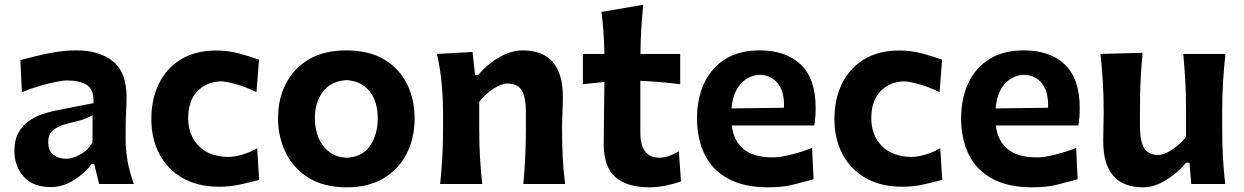

<svg xmlns="http://www.w3.org/2000/svg" viewBox="-20 -780 5272 814"><path d="M195.8 13.2Q119.1 13.2 80.1 -31.5Q41 -76.2 41 -139.6Q41 -186 58.1 -217Q75.2 -248 102.1 -266.8Q128.9 -285.6 158.4 -295.7Q188 -305.7 212.9 -310.5L376.5 -342.8Q378.9 -400.9 347.9 -419.9Q316.9 -439 262.7 -439Q249 -439 217.5 -432.9Q186 -426.8 147.5 -415.5Q108.9 -404.3 72.8 -389.2L66.4 -525.4Q93.3 -532.2 132.3 -542Q171.4 -551.8 215.8 -559.1Q260.3 -566.4 303.2 -566.4Q401.4 -566.4 459 -520Q516.6 -473.6 516.6 -369.1Q516.6 -342.3 514.6 -304Q512.7 -265.6 512.7 -233.9V-184.6Q512.7 -143.6 520.8 -97.7Q528.8 -51.8 547.4 0H400.4L379.4 -84.5H368.2Q339.4 -45.4 292.7 -16.1Q246.1 13.2 195.8 13.2ZM261.2 -106.9Q286.6 -106.9 319.3 -124.5Q352.1 -142.1 372.1 -176.3L372.6 -292Q361.8 -285.2 342 -277.1Q322.3 -269 271 -257.3Q236.8 -249.5 210.7 -232.4Q184.6 -215.3 184.6 -178.2Q184.6 -139.6 207 -123.3Q229.5 -106.9 261.2 -106.9Z M909.7 11.7Q818.4 11.7 753.9 -25.4Q689.5 -62.5 655.5 -127.4Q621.6 -192.4 621.6 -274.9Q621.6 -358.4 653.1 -424.1Q684.6 -489.7 746.3 -527.8Q808.1 -565.9 897.9 -565.9Q947.3 -565.9 995.8 -552.7Q1044.4 -539.6 1078.1 -526.9L1067.4 -389.6Q1014.6 -414.1 975.1 -424.6Q935.5 -435.1 915.5 -435.1Q853.5 -432.6 815.7 -391.8Q777.8 -351.1 777.8 -279.3Q777.8 -207 822 -161.6Q866.2 -116.2 947.8 -114.7Q972.7 -114.7 1005.4 -124Q1038.1 -133.3 1070.3 -151.4L1078.6 -17.1Q1046.9 -8.8 1002 1.5Q957 11.7 909.7 11.7Z M1451.2 14.2Q1352.1 14.2 1287.1 -26.9Q1222.2 -67.9 1190.4 -134.5Q1158.7 -201.2 1158.7 -277.8Q1158.7 -360.4 1192.1 -425.5Q1225.6 -490.7 1290 -528.6Q1354.5 -566.4 1447.8 -566.4Q1543.9 -566.4 1608.4 -528.1Q1672.9 -489.7 1705.3 -424.3Q1737.8 -358.9 1737.8 -277.8Q1737.8 -194.8 1704.1 -128.7Q1670.4 -62.5 1606.2 -24.2Q1542 14.2 1451.2 14.2ZM1450.2 -111.3Q1516.6 -114.3 1549.1 -162.4Q1581.5 -210.4 1581.5 -277.8Q1581.5 -349.1 1547.6 -392.3Q1513.7 -435.5 1450.2 -440.4Q1383.8 -437 1349.4 -391.8Q1314.9 -346.7 1314.9 -277.8Q1314.9 -234.4 1330.1 -197Q1345.2 -159.7 1375.2 -136.5Q1405.3 -113.3 1450.2 -111.3Z M1846.2 0Q1852.1 -59.6 1855.2 -115.2Q1858.4 -170.9 1858.4 -239.7V-294.4Q1858.4 -356.9 1852.8 -421.4Q1847.2 -485.8 1832.5 -551.3L1983.4 -559.6L1994.1 -461.9H2007.3Q2029.8 -488.8 2060.1 -512.7Q2090.3 -536.6 2125.2 -551.5Q2160.2 -566.4 2194.8 -566.4Q2366.2 -566.4 2366.2 -370.1Q2366.2 -334.5 2364.5 -300.8Q2362.8 -267.1 2362.8 -239.7Q2362.8 -170.9 2365.5 -115.2Q2368.2 -59.6 2376 0H2198.7Q2204.1 -59.6 2206.8 -114.3Q2209.5 -168.9 2209.5 -231.4V-305.7Q2209.5 -366.2 2192.4 -396Q2175.3 -425.8 2130.4 -425.8Q2105.5 -425.8 2070.3 -402.8Q2035.2 -379.9 2011.7 -348.1V-231.4Q2011.7 -168.9 2014.9 -114.3Q2018.1 -59.6 2024.4 0Z M2733.9 14.2Q2639.2 14.2 2589.4 -28.6Q2539.6 -71.3 2539.6 -169.9Q2539.6 -233.9 2540.8 -299.1Q2542 -364.3 2542.5 -432.6L2451.2 -422.9V-551.3H2542.5Q2541.5 -599.1 2538.6 -641.6Q2535.6 -684.1 2530.3 -729.5L2707 -759.8Q2701.7 -704.6 2698.7 -656.7Q2695.8 -608.9 2695.3 -551.3H2863.8V-422.9Q2821.8 -428.2 2779.1 -431.9Q2736.3 -435.5 2694.8 -437.5V-217.3Q2694.8 -111.3 2776.9 -111.3Q2792.5 -111.3 2815.4 -118.9Q2838.4 -126.5 2857.9 -138.7L2867.2 -10.7Q2846.2 -2.9 2808.1 5.6Q2770 14.2 2733.9 14.2Z M3238.3 14.2Q3132.3 14.2 3065.4 -23.2Q2998.5 -60.5 2966.8 -126.5Q2935.1 -192.4 2935.1 -277.8Q2935.1 -362.3 2965.3 -427.2Q2995.6 -492.2 3054.7 -529.3Q3113.8 -566.4 3200.7 -566.4Q3312.5 -566.4 3375.2 -506.1Q3438 -445.8 3438 -323.2Q3438 -300.8 3436.5 -283Q3435.1 -265.1 3432.6 -248H3082.5Q3089.4 -184.6 3131.6 -148.7Q3173.8 -112.8 3256.8 -112.8Q3287.1 -112.8 3334.2 -124.5Q3381.3 -136.2 3422.9 -152.8L3429.2 -20Q3395 -10.7 3347.2 1.7Q3299.3 14.2 3238.3 14.2ZM3303.7 -323.2Q3306.2 -389.2 3278.8 -425Q3251.5 -460.9 3202.1 -462.9Q3150.9 -460.4 3118.7 -422.6Q3086.4 -384.8 3081.5 -320.3Z M3805.7 11.7Q3714.4 11.7 3649.9 -25.4Q3585.4 -62.5 3551.5 -127.4Q3517.6 -192.4 3517.6 -274.9Q3517.6 -358.4 3549.1 -424.1Q3580.6 -489.7 3642.3 -527.8Q3704.1 -565.9 3793.9 -565.9Q3843.3 -565.9 3891.8 -552.7Q3940.4 -539.6 3974.1 -526.9L3963.4 -389.6Q3910.6 -414.1 3871.1 -424.6Q3831.5 -435.1 3811.5 -435.1Q3749.5 -432.6 3711.7 -391.8Q3673.8 -351.1 3673.8 -279.3Q3673.8 -207 3718 -161.6Q3762.2 -116.2 3843.8 -114.7Q3868.7 -114.7 3901.4 -124Q3934.1 -133.3 3966.3 -151.4L3974.6 -17.1Q3942.9 -8.8 3897.9 1.5Q3853 11.7 3805.7 11.7Z M4357.9 14.2Q4252 14.2 4185.1 -23.2Q4118.2 -60.5 4086.4 -126.5Q4054.7 -192.4 4054.7 -277.8Q4054.7 -362.3 4085 -427.2Q4115.2 -492.2 4174.3 -529.3Q4233.4 -566.4 4320.3 -566.4Q4432.1 -566.4 4494.9 -506.1Q4557.6 -445.8 4557.6 -323.2Q4557.6 -300.8 4556.2 -283Q4554.7 -265.1 4552.2 -248H4202.1Q4209 -184.6 4251.2 -148.7Q4293.5 -112.8 4376.5 -112.8Q4406.7 -112.8 4453.9 -124.5Q4501 -136.2 4542.5 -152.8L4548.8 -20Q4514.6 -10.7 4466.8 1.7Q4418.9 14.2 4357.9 14.2ZM4423.3 -323.2Q4425.8 -389.2 4398.4 -425Q4371.1 -460.9 4321.8 -462.9Q4270.5 -460.4 4238.3 -422.6Q4206.1 -384.8 4201.2 -320.3Z M4827.6 14.2Q4657.2 14.2 4657.2 -181.6Q4657.2 -217.8 4658.2 -245.1Q4659.2 -272.5 4659.2 -301.3Q4659.2 -377.4 4655.5 -434.8Q4651.9 -492.2 4645.5 -551.3L4824.2 -556.2Q4818.4 -497.1 4815.7 -439.9Q4813 -382.8 4813 -320.3V-243.7Q4813 -183.1 4830.3 -153.1Q4847.7 -123 4892.1 -123Q4907.7 -123 4929 -133.8Q4950.2 -144.5 4971.7 -162.1Q4993.2 -179.7 5008.3 -200.7V-320.3Q5008.3 -382.8 5005.1 -437.5Q5002 -492.2 4996.6 -551.3H5175.3Q5168.9 -492.2 5165.3 -434.8Q5161.6 -377.4 5161.6 -301.3V-239.7Q5161.6 -170.9 5164.6 -115.2Q5167.5 -59.6 5174.3 0H5030.3L5022.9 -90.3H5008.8Q4986.8 -63.5 4956.5 -39.6Q4926.3 -15.6 4893.1 -0.7Q4859.9 14.2 4827.6 14.2Z"/></svg>

Font: Pinar-DS2-FD Bold
Style: Regular
Weight: 700
Designer: Amin Abedi
Version: Version 3.000